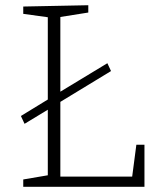

<svg xmlns="http://www.w3.org/2000/svg" viewBox="-20 -715 603 735"><path d="M60 -271 163 -334V-649L69 -662V-690L318 -695V-667L211 -650V-364L391 -473L405 -443L211 -325V-39H486L502 -161H533V0H69V-28L163 -44V-295L74 -241Z"/></svg>

Font: Bitter Light
Style: Regular
Weight: 300
Designer: Sol Matas, and Bitter project Authors
Foundry: Sol Matas
Version: Version 2.001